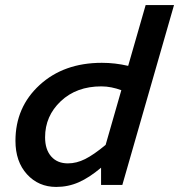

<svg xmlns="http://www.w3.org/2000/svg" viewBox="-20 -730 707 758"><path d="M463 0H379V-68Q333 -29 291 -10.5Q249 8 202 8Q132 8 86.5 -42Q41 -92 41 -174Q41 -307 136.5 -394.5Q232 -482 382 -482Q409 -482 434.5 -479Q460 -476 486 -470L555 -710H667ZM380 -389Q282 -389 220 -330.5Q158 -272 158 -188Q158 -140 182 -112.5Q206 -85 248 -85Q282 -85 316 -102Q350 -119 397 -158L459 -374Q440 -381 420 -385Q400 -389 380 -389Z"/></svg>

Font: Intel One Mono Medium
Style: Italic
Weight: 500
Italic angle: -16°
Monospace: yes
Designer: Fred Shallcrass
Foundry: Frere-Jones Type LLC
Version: Version 1.400;hotconv 1.1.0;makeotfexe 2.6.0;FJTRelease1.4